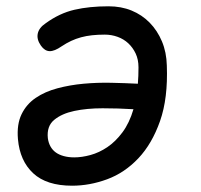

<svg xmlns="http://www.w3.org/2000/svg" viewBox="-20 -580 640 610"><path d="M110 -435Q96 -455 100 -473.5Q104 -492 125 -506Q169 -538 216.5 -549Q264 -560 325 -560Q365 -560 398 -546.5Q431 -533 455.5 -508Q480 -483 494.5 -448.5Q509 -414 510 -372Q514 -268 488.5 -195.5Q463 -123 419.5 -77Q376 -31 320.5 -10.5Q265 10 209 10Q128 10 85.5 -29.5Q43 -69 37 -138Q33 -185 48.5 -217Q64 -249 93.5 -269Q123 -289 162.5 -299.5Q202 -310 245.5 -314Q289 -318 333.5 -317Q378 -316 418 -314Q419 -326 419.5 -339Q420 -352 420 -366Q420 -391 411 -410Q402 -429 387.5 -442.5Q373 -456 353.5 -463Q334 -470 313 -470Q291 -470 272.5 -468Q254 -466 237.5 -461.5Q221 -457 206 -450Q191 -443 176 -433Q153 -417 137.5 -417.5Q122 -418 110 -435ZM404 -233Q356 -236 306 -236Q256 -236 216 -227.5Q176 -219 152 -199Q128 -179 132 -141Q134 -126 140.5 -114.5Q147 -103 157.5 -95.5Q168 -88 183 -84Q198 -80 216 -80Q240 -80 267.5 -87.5Q295 -95 321 -112.5Q347 -130 369 -159.5Q391 -189 404 -233Z"/></svg>

Font: Maple Mono NL
Style: Italic
Weight: 400
Italic angle: -10°
Monospace: yes
Designer: subframe7536
Version: Version 7.000